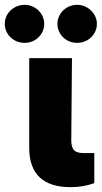

<svg xmlns="http://www.w3.org/2000/svg" viewBox="-55 -772 423 798"><path d="M244.1 -530.3 241.2 -185.5Q242.2 -157.7 253.7 -146.7Q265.1 -135.7 294.9 -135.7H336.9V-10.7Q290 5.9 239.3 5.9Q66.4 5.9 66.4 -158.2V-530.3ZM-35.2 -672.9Q-35.2 -694.3 -24.2 -712.4Q-13.2 -730.5 5.9 -741.2Q24.9 -752 47.9 -752Q69.3 -752 88.1 -741.2Q106.9 -730.5 117.9 -712.2Q128.9 -693.8 128.9 -672.9Q128.9 -651.4 117.9 -633.1Q106.9 -614.7 88.1 -604.2Q69.3 -593.8 47.9 -593.8Q24.9 -593.8 5.9 -604.2Q-13.2 -614.7 -24.2 -633.1Q-35.2 -651.4 -35.2 -672.9ZM183.6 -672.9Q183.6 -693.8 194.6 -712.2Q205.6 -730.5 224.4 -741.2Q243.2 -752 265.6 -752Q287.6 -752 306.4 -741.2Q325.2 -730.5 336.4 -712.2Q347.7 -693.8 347.7 -672.9Q347.7 -651.4 336.7 -633.1Q325.7 -614.7 306.6 -604.2Q287.6 -593.8 265.6 -593.8Q243.2 -593.8 224.4 -604.2Q205.6 -614.7 194.6 -633.1Q183.6 -651.4 183.6 -672.9Z"/></svg>

Font: Pretendard JP Black
Style: Regular
Weight: 900
Designer: Base glyphs from Inter by Rasmus Andersson; Hangeul glyphs from Noto Sans CJK(Source Han Sans) by Jang Soo-young and Kan
Foundry: Kil Hyung-jin
Version: Version 1.309